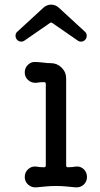

<svg xmlns="http://www.w3.org/2000/svg" viewBox="-20 -786 432 830"><path d="M207 -686Q201 -691 195 -686L85 -610Q80 -606 72 -606Q60 -606 52 -616Q47 -623 47 -631Q47 -643 56 -650L168 -753Q183 -766 201 -766Q219 -766 234 -753L346 -650Q355 -643 355 -631Q355 -623 350 -616Q342 -606 330 -606Q322 -606 317 -610ZM266 -447V-71Q266 -63 273 -63Q292 -63 308 -66Q328 -68 342 -54.5Q356 -41 356 -21Q356 -1 342 12Q328 25 308 24Q288 22 265.5 20Q243 18 222 18Q201 18 178.5 20Q156 22 136 24Q116 25 101.5 12Q87 -1 87 -21Q87 -41 101.5 -54.5Q116 -68 136 -66Q151 -63 169 -63H171Q178 -63 178 -71V-423Q178 -431 171 -431Q153 -431 136 -428Q116 -427 101.5 -440Q87 -453 87 -473Q87 -493 101.5 -506.5Q116 -520 135 -518Q157 -517 170.5 -515Q184 -513 200 -513Q227 -513 246.5 -493.5Q266 -474 266 -447Z"/></svg>

Font: Kiwi Maru Medium
Style: Regular
Weight: 500
Designer: Hiroki-Chan
Version: Version 1.100